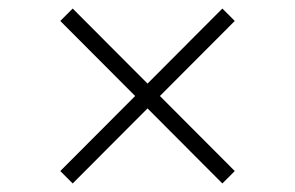

<svg xmlns="http://www.w3.org/2000/svg" viewBox="-20 -532 690 449"><path d="M150 -103 121 -132 500 -512 529 -483ZM500 -103 121 -483 150 -512 529 -132Z"/></svg>

Font: Azeret Mono Thin Thin
Style: Regular
Weight: 250
Version: Version 1.002